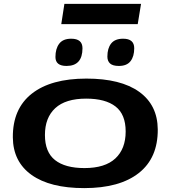

<svg xmlns="http://www.w3.org/2000/svg" viewBox="-20 -957 876 987"><path d="M413 10Q237 10 142 -58Q47 -126 46 -251Q45 -398 143.5 -475.5Q242 -553 424 -553Q601 -553 695.5 -485Q790 -417 791 -292Q792 -145 693.5 -67.5Q595 10 413 10ZM414 -93Q520 -93 573 -142.5Q626 -192 626 -281Q626 -369 574 -409.5Q522 -450 423 -450Q317 -450 264 -401Q211 -352 211 -263Q211 -175 263 -134Q315 -93 414 -93ZM591 -618Q560 -618 546 -630.5Q532 -643 532 -666Q532 -709 551.5 -733.5Q571 -758 613 -758Q670 -758 670 -709Q670 -667 651 -642.5Q632 -618 591 -618ZM322 -618Q265 -618 265 -664Q265 -707 284.5 -732.5Q304 -758 346 -758Q404 -758 404 -709Q404 -618 322 -618ZM295 -833 311 -937H705L688 -833Z"/></svg>

Font: Georama ExtraExtended SemiBold
Style: Italic
Weight: 600
Width: 8
Italic angle: -9°
Designer: Jean-Baptiste Levee
Foundry: Production Type
Version: Version 1.000